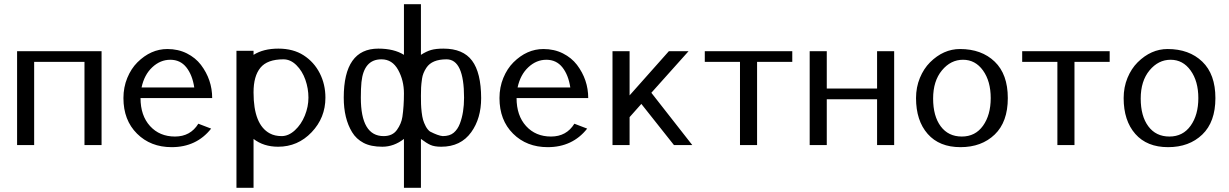

<svg xmlns="http://www.w3.org/2000/svg" viewBox="-20 -680 5759 900"><path d="M456.1 -439.9V0H376V-390.1H140.1V0H60.1V-439.9Z M558.6 0ZM969.7 -77.1Q900.9 9.8 784.7 9.8Q686 9.8 622.3 -53.5Q558.6 -116.7 558.6 -220.2Q558.6 -271 576.7 -314.9Q594.7 -358.4 624 -387.7Q687 -450.2 764.6 -450.2Q814.9 -450.2 856 -429.7Q896.5 -409.2 921.9 -376Q974.6 -306.2 974.6 -220.2H638.7Q638.7 -138.2 683.3 -89.1Q728 -40 800.3 -40Q872.6 -40 909.7 -100.1ZM643.6 -270H890.6Q881.8 -328.6 853.5 -364.3Q825.2 -399.9 778.3 -399.9Q731.4 -399.9 693.8 -364.7Q656.2 -329.6 643.6 -270Z M1088.4 0ZM1168.5 -28.8V200.2H1088.4V-441.9H1168.5V-422.9Q1214.8 -452.1 1284.7 -452.1Q1354.5 -452.1 1403.3 -420.7Q1452.1 -389.2 1478.8 -336.9Q1505.4 -284.7 1505.4 -222.2Q1505.4 -127.9 1440.7 -60.1Q1376 7.8 1283.7 7.8Q1215.8 7.8 1168.5 -28.8ZM1168.5 -248V-246.1Q1168.5 -95.7 1244.6 -54.7Q1268.1 -42 1300.3 -42Q1332.5 -42 1362.3 -69.3Q1392.1 -96.7 1408.9 -138.2Q1425.8 -179.7 1425.8 -222.4Q1425.8 -265.1 1411.4 -306.2Q1397 -347.2 1369.4 -374.5Q1341.8 -401.9 1308.6 -401.9Q1232.9 -401.9 1200.7 -362.5Q1168.5 -323.2 1168.5 -248Z M1768.6 -401.9Q1768.6 -401.9 1767.6 -401.9Q1685.5 -401.9 1674.3 -294.9Q1671.4 -265.6 1671.4 -222.2Q1671.4 -42 1778.3 -42Q1820.3 -42 1840.8 -71.3Q1861.3 -100.1 1866.2 -132.3Q1873.5 -181.2 1873.5 -242.2Q1873.5 -303.2 1846.2 -352.5Q1818.8 -401.9 1768.6 -401.9ZM1873.5 200.2V-28.8Q1826.2 7.8 1772.2 7.8Q1718.3 7.8 1684.1 -10.3Q1649.9 -28.3 1630.4 -60.5Q1591.3 -124.5 1591.3 -222.2Q1591.3 -452.1 1753.4 -452.1Q1827.1 -452.1 1873.5 -422.9V-660.2H1953.1V-422.9Q1979 -439.5 2001.2 -445.8Q2023.4 -452.1 2058.6 -452.1Q2150.9 -452.1 2192.9 -395.5Q2234.9 -339.4 2235.4 -220.2Q2235.4 -125 2189 -60.5Q2140.1 7.8 2048.3 7.8Q2016.6 7.8 1998 -0.5Q1979.5 -8.8 1953.1 -28.8V200.2ZM1995.6 -63.5Q2033.7 -43.9 2055.2 -42Q2088.4 -42 2106.9 -57.9Q2125.5 -73.7 2135.7 -100.6Q2155.3 -151.9 2155.3 -222.2Q2155.3 -401.9 2073.2 -401.9Q2004.9 -401.9 1979 -362.8Q1961.9 -337.4 1958.3 -311.3Q1954.6 -285.2 1953.9 -269.5Q1953.1 -253.9 1953.1 -231Q1953.1 -208 1953.6 -192.1Q1954.1 -176.3 1956.5 -154.5Q1959 -132.8 1963.1 -118.4Q1967.3 -104 1975.6 -88.1Q1983.9 -72.3 1995.6 -63.5Z M2321.3 0ZM2732.4 -77.1Q2663.6 9.8 2547.4 9.8Q2448.7 9.8 2385 -53.5Q2321.3 -116.7 2321.3 -220.2Q2321.3 -271 2339.4 -314.9Q2357.4 -358.4 2386.7 -387.7Q2449.7 -450.2 2527.3 -450.2Q2577.6 -450.2 2618.7 -429.7Q2659.2 -409.2 2684.6 -376Q2737.3 -306.2 2737.3 -220.2H2401.4Q2401.4 -138.2 2446 -89.1Q2490.7 -40 2563 -40Q2635.3 -40 2672.4 -100.1ZM2406.2 -270H2653.3Q2644.5 -328.6 2616.2 -364.3Q2587.9 -399.9 2541 -399.9Q2494.1 -399.9 2456.5 -364.7Q2418.9 -329.6 2406.2 -270Z M2851.1 0ZM2931.2 -130.9V0H2851.1V-439.9H2931.2V-232.9L3115.2 -439.9H3207.5L3033.2 -245.1L3225.1 0H3139.2L2986.3 -192.9Z M3528.8 -390.1V0H3448.7V-390.1H3283.7V-439.9H3693.8V-390.1Z M3775.4 -439.9H3855.5V-265.1H4091.3V-439.9H4171.4V0H4091.3V-214.8H3855.5V0H3775.4Z M4273.9 0ZM4587.9 -90.6Q4624 -141.1 4624 -220.2Q4624 -299.3 4587.9 -349.6Q4551.8 -399.9 4494.1 -399.9Q4436.5 -399.9 4395.3 -350.1Q4354 -300.3 4354 -218Q4354 -135.7 4389.6 -87.9Q4425.3 -40 4488.5 -40Q4551.8 -40 4587.9 -90.6ZM4273.9 -220.2Q4273.9 -271 4292 -314.9Q4310.1 -358.4 4339.4 -387.7Q4402.3 -450.2 4480 -450.2Q4581.1 -450.2 4642.6 -391.1Q4704.1 -332 4704.1 -220.2Q4704.1 -108.4 4642.6 -49.3Q4581.1 9.8 4482.2 9.8Q4383.3 9.8 4328.6 -52.2Q4273.9 -114.3 4273.9 -220.2Z M5016.6 -390.1V0H4936.5V-390.1H4771.5V-439.9H5181.6V-390.1Z M5247.1 0ZM5561 -90.6Q5597.2 -141.1 5597.2 -220.2Q5597.2 -299.3 5561 -349.6Q5524.9 -399.9 5467.3 -399.9Q5409.7 -399.9 5368.4 -350.1Q5327.1 -300.3 5327.1 -218Q5327.1 -135.7 5362.8 -87.9Q5398.4 -40 5461.7 -40Q5524.9 -40 5561 -90.6ZM5247.1 -220.2Q5247.1 -271 5265.1 -314.9Q5283.2 -358.4 5312.5 -387.7Q5375.5 -450.2 5453.1 -450.2Q5554.2 -450.2 5615.7 -391.1Q5677.2 -332 5677.2 -220.2Q5677.2 -108.4 5615.7 -49.3Q5554.2 9.8 5455.3 9.8Q5356.4 9.8 5301.8 -52.2Q5247.1 -114.3 5247.1 -220.2Z"/></svg>

Font: Pfennig
Style: Medium
Weight: 500
Version: Version 20120410 ; ttfautohint (v0.8)